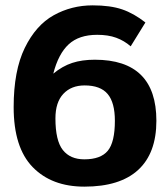

<svg xmlns="http://www.w3.org/2000/svg" viewBox="-20 -682 615 717"><path d="M31 -282Q31 -418 72.5 -503Q114 -588 180.5 -625Q247 -662 326 -662Q392 -662 436 -647Q480 -632 523 -598L468 -509Q444 -530 414 -541Q384 -552 343 -552Q275 -552 236.5 -516.5Q198 -481 179 -407Q213 -435 249.5 -447Q286 -459 334 -459Q564 -459 564 -231Q564 -110 496 -47.5Q428 15 295 15Q173 15 102 -58Q31 -131 31 -282ZM409 -231Q409 -299 382 -331Q355 -363 296 -363Q246 -363 216.5 -331.5Q187 -300 187 -240Q187 -157 214.5 -122Q242 -87 295 -87Q356 -87 382.5 -119Q409 -151 409 -231Z"/></svg>

Font: Pridi SemiBold
Style: Regular
Weight: 600
Designer: Katatrad Team
Foundry: CadsonDemak
Version: Version 1.001